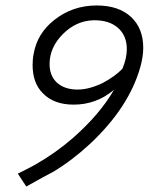

<svg xmlns="http://www.w3.org/2000/svg" viewBox="-20 -652 575 701"><path d="M492 -406Q450 -259 309 -127Q242 -65 173 -24Q140 -7 76 29L45 -18Q82 -36 109 -51Q184 -94 246 -148Q345 -235 396 -324Q332 -270 249 -270Q176 -270 136 -312Q99 -349 99 -415Q99 -437 103 -456Q116 -530 178 -579Q245 -632 333 -632Q413 -632 458 -590.5Q503 -549 503 -477Q503 -445 492 -406ZM427 -401Q443 -439 443 -473Q443 -522 410.5 -550.5Q378 -579 321 -578Q258 -576 210 -528Q161 -479 161 -418Q161 -378 185 -353Q213 -325 264 -325Q304 -325 353 -348Q399 -372 427 -401Z"/></svg>

Font: GFS Neohellenic Rg
Style: Italic
Weight: 400
Italic angle: -12°
Designer: Takis Katsoulidis and George D. Matthiopoulos
Foundry: Takis Katsoulidis and George D. Matthiopoulos
Version: Version 1.0